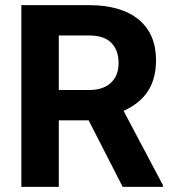

<svg xmlns="http://www.w3.org/2000/svg" viewBox="-20 -731 678 751"><path d="M326.7 -260.3H210V0H63.5V-710.9H327.6Q453.6 -710.9 522 -654.8Q590.3 -598.6 590.3 -496.1Q590.3 -423.3 558.8 -374.8Q527.3 -326.2 463.4 -297.4L617.2 -6.8V0H460ZM210 -378.9H328.1Q383.3 -378.9 413.6 -407Q443.8 -435.1 443.8 -484.4Q443.8 -534.7 415.3 -563.5Q386.7 -592.3 327.6 -592.3H210Z"/></svg>

Font: Vazir UI
Style: Bold-UI
Weight: 700
Designer: Saber Rastikerdar
Foundry: Saber Rastikerdar
Version: Version 30.1.0